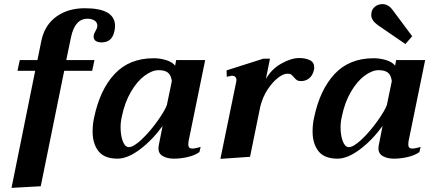

<svg xmlns="http://www.w3.org/2000/svg" viewBox="-20 -762 2105 933"><path d="M539 -636Q539 -623 536 -611Q525 -556 474 -556Q456 -556 445.5 -563Q435 -570 435 -584Q435 -590 436 -593Q438 -601 444.5 -612Q451 -623 452 -629Q453 -632 453 -637Q453 -653 439.5 -662Q426 -671 405 -671Q344 -671 325 -581L302 -470H439L428 -418H292L178 143L36 151L151 -418H65L76 -470H162L181 -564Q197 -640 253.5 -681Q310 -722 392 -722Q539 -722 539 -636Z M430 -123Q430 -158 437 -189Q465 -325 536.5 -402Q608 -479 727 -479Q757 -479 787 -470Q817 -461 831 -443L836 -470H977L896 -74Q895 -69 895 -60Q895 -40 914 -40Q924 -40 937.5 -43.5Q951 -47 955 -48L949 -23Q927 -7 892.5 1Q858 9 825 9Q794 9 772 -3Q750 -15 750 -41Q750 -49 751 -53L770 -150Q720 -81 660 -36Q600 9 551 9Q487 9 458.5 -27.5Q430 -64 430 -123ZM791 -252 815 -368Q811 -398 795.5 -409.5Q780 -421 751 -421Q719 -421 682.5 -394Q646 -367 616 -315.5Q586 -264 572 -195Q566 -170 566 -143Q566 -103 577 -75Q588 -47 606 -47Q629 -47 669 -85Q709 -123 745 -173.5Q781 -224 791 -252Z M1507 -434Q1507 -428 1506 -424Q1500 -396 1483 -382Q1466 -368 1443 -368Q1430 -368 1423 -372.5Q1416 -377 1408 -387Q1400 -396 1394.5 -400Q1389 -404 1377 -404Q1357 -404 1331 -384Q1305 -364 1281 -328Q1257 -292 1245 -245L1195 0L1051 10L1128 -365Q1129 -368 1129 -373Q1129 -394 1106 -394Q1104 -394 1082 -389L1081 -420L1260 -477H1292L1272 -378Q1299 -426 1347 -453Q1395 -480 1434 -480Q1465 -480 1486 -469.5Q1507 -459 1507 -434Z M1816 -640Q1784 -663 1784 -689Q1784 -696 1785 -700Q1787 -717 1802 -729.5Q1817 -742 1839 -742Q1869 -742 1892 -708L1983 -586L1950 -548ZM1499 -123Q1499 -158 1506 -189Q1534 -325 1605.5 -402Q1677 -479 1796 -479Q1826 -479 1856 -470Q1886 -461 1900 -443L1905 -470H2046L1965 -74Q1964 -69 1964 -60Q1964 -40 1983 -40Q1993 -40 2006.5 -43.5Q2020 -47 2024 -48L2018 -23Q1996 -7 1961.5 1Q1927 9 1894 9Q1863 9 1841 -3Q1819 -15 1819 -41Q1819 -49 1820 -53L1839 -150Q1789 -81 1729 -36Q1669 9 1620 9Q1556 9 1527.5 -27.5Q1499 -64 1499 -123ZM1860 -252 1884 -368Q1880 -398 1864.5 -409.5Q1849 -421 1820 -421Q1788 -421 1751.5 -394Q1715 -367 1685 -315.5Q1655 -264 1641 -195Q1635 -170 1635 -143Q1635 -103 1646 -75Q1657 -47 1675 -47Q1698 -47 1738 -85Q1778 -123 1814 -173.5Q1850 -224 1860 -252Z"/></svg>

Font: Taviraj SemiBold
Style: Italic
Weight: 600
Italic angle: -12°
Designer: Katatrad Team
Foundry: CadsonDemak
Version: Version 1.001